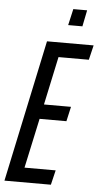

<svg xmlns="http://www.w3.org/2000/svg" viewBox="-60 -890 488 927"><g transform="rotate(5 184.0 -427.0)"><path d="M-2 0 144 -688H370L353 -617H206L156 -383H287L271 -312H141L89 -71H240L223 0ZM239 -775 257 -854H324L308 -775Z"/></g></svg>

Font: Saira Ultra Condensed Medium
Style: Italic
Weight: 500
Width: 1
Italic angle: -12°
Designer: Hector Gatti with collaboration of the Omnibus-Type team
Foundry: Omnibus-Type
Version: Version 1.001; ttfautohint (v1.8)